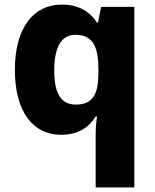

<svg xmlns="http://www.w3.org/2000/svg" viewBox="-20 -579 677 839"><path d="M398 11V240H567V-549H422L408 -480H404C375 -525 328 -559 250 -559C128 -559 45 -460 45 -274C45 -88 126 10 247 10C325 10 371 -26 398 -70H404C400 -44 398 -15 398 11ZM312 -122C247 -122 217 -169 217 -271C217 -371 247 -427 309 -427C387 -427 410 -373 410 -276V-254C409 -166 384 -122 312 -122Z"/></svg>

Font: Noto Sans Thai Looped ExtraBold
Style: Regular
Weight: 800
Designer: Cadson Demak Team
Foundry: Cadson Demak Co., Ltd.
Version: Version 1.001